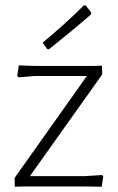

<svg xmlns="http://www.w3.org/2000/svg" viewBox="-20 -704 446 725"><path d="M297 -684 304 -683 325 -656 323 -649Q253 -588 165 -518L158 -519L141 -543Q226 -613 297 -684ZM51 -457 119 -455H332L365 -456L366 -423L93 -39H301L366 -43L370 -38L364 1L288 0H73L36 1L35 -32L308 -417H110L50 -412L45 -418Z"/></svg>

Font: Alegreya Sans Light
Style: Regular
Weight: 300
Designer: Juan Pablo del Peral
Foundry: Huerta Tipografica
Version: Version 2.007